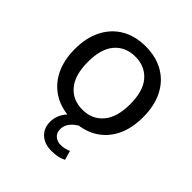

<svg xmlns="http://www.w3.org/2000/svg" viewBox="-193 -641 962 962"><g transform="rotate(45 288.0 -159.5)"><path d="M288 9Q214 9 160 -22.5Q106 -54 76 -112.5Q46 -171 46 -252Q46 -332 76 -390.5Q106 -449 160 -480.5Q214 -512 288 -512Q362 -512 416.5 -480.5Q471 -449 500.5 -390.5Q530 -332 530 -252Q530 -171 500.5 -112.5Q471 -54 416.5 -22.5Q362 9 288 9ZM288 -63Q356 -63 397 -111Q438 -159 438 -252Q438 -345 397 -392Q356 -439 288 -439Q219 -439 178.5 -392Q138 -345 138 -252Q138 -159 178.5 -111Q219 -63 288 -63ZM324 193Q275 193 245.5 166Q216 139 216 94Q216 54 242 18.5Q268 -17 313 -37L344 0Q328 7 313 19Q298 31 288 47.5Q278 64 278 84Q278 111 295 125Q312 139 336 139Q350 139 363 136Q376 133 390 127L404 176Q389 184 369 188.5Q349 193 324 193Z"/></g></svg>

Font: Mulish Medium
Style: Regular
Weight: 500
Designer: Vernon Adams
Foundry: Vernon Adams
Version: Version 3.603; ttfautohint (v1.8.3)